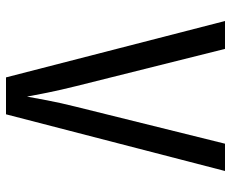

<svg xmlns="http://www.w3.org/2000/svg" viewBox="-85 -685 770 640"><g transform="rotate(90 300.0 -365.0)"><path d="M238 0 50 -730H143L267 -234Q280 -182 289 -137.5Q298 -93 302 -70Q306 -93 314.5 -137.5Q323 -182 336 -234L459 -730H550L361 0Z"/></g></svg>

Font: Liga JetBrainsMono Nerd Font
Style: Regular
Weight: 400
Designer: Philipp Nurullin, Konstantin Bulenkov
Foundry: JetBrains
Version: Version 2.225; ttfautohint (v1.8.3)